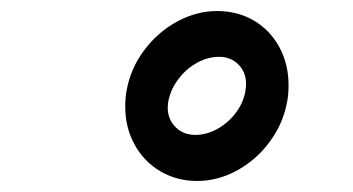

<svg xmlns="http://www.w3.org/2000/svg" viewBox="-20 -758 640 348"><path d="M207 -564.5Q207 -581.5 209.5 -594Q216.5 -633.5 241 -666.5Q265.5 -699.5 300.8 -718.8Q336 -738 373.5 -738Q411 -738 440.5 -720.5Q470 -703 486.5 -672.2Q503 -641.5 503 -604Q503 -586.5 500.5 -574Q493.5 -534.5 469.2 -501.5Q445 -468.5 410 -449.2Q375 -430 337.5 -430Q300 -430 270.2 -447.8Q240.5 -465.5 223.8 -496.2Q207 -527 207 -564.5ZM425 -594Q426 -602 426 -605.5Q426 -627 412.2 -641Q398.5 -655 377 -655Q356.5 -655 336.8 -644Q317 -633 303 -614.2Q289 -595.5 285 -574Q284 -567 284 -563Q284 -542 298 -527.8Q312 -513.5 334 -513.5Q354.5 -513.5 374.2 -524.5Q394 -535.5 407.8 -554Q421.5 -572.5 425 -594Z"/></svg>

Font: JuliaMono ExtraBold
Style: Italic
Weight: 800
Italic angle: -9°
Monospace: yes
Designer: cormullion
Foundry: corm
Version: Version 0.057; ttfautohint (v1.8.4)